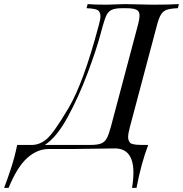

<svg xmlns="http://www.w3.org/2000/svg" viewBox="-164 -728 894 938"><path d="M450.2 -688H436Q402.3 -688 385.3 -681.4Q368.2 -674.8 357.9 -657.2Q347.7 -639.6 327.6 -563.5Q307.6 -487.3 264.2 -371.3Q220.7 -255.4 166.7 -156.2Q112.8 -57.1 55.2 -20H278.8Q312.5 -20 329.8 -26.9Q347.2 -33.7 356.9 -51Q366.7 -68.4 377 -106L508.8 -602.1Q517.6 -633.8 517.6 -653.3Q517.6 -672.9 502.7 -680.4Q487.8 -688 450.2 -688ZM528.8 -20H560.1Q525.4 70.8 502.9 189.9H481Q487.8 149.4 487.8 115.2Q487.8 -2.9 397 -2.9L189 0H73.2Q18.1 0 -30.8 43.5Q-79.6 86.9 -122.1 189.9H-144L-137.2 171.4Q-130.9 156.2 -111.3 97.7Q-91.8 39.1 -80.1 -20H-7.8Q29.3 -20 63.5 -48.3Q97.7 -76.7 170.9 -200.2Q244.1 -323.7 317.9 -602.1Q326.7 -632.8 326.7 -648.9Q326.7 -665 317.4 -675.5Q308.1 -686 258.8 -688L264.2 -708Q295.4 -705.1 356.9 -705.1L445.8 -708L581.1 -705.1Q666.5 -705.1 710 -708L705.1 -688Q668.5 -686.5 650.6 -680.2Q632.8 -673.8 622.3 -656.7Q611.8 -639.6 602.1 -602.1L470.2 -106Q461.9 -74.2 461.9 -58.1Q461.9 -42 471.2 -31Q480.5 -20 528.8 -20Z"/></svg>

Font: PlayfairDisplaySC-Italic
Style: Italic
Weight: 400
Italic angle: -14°
Designer: Claus Eggers Sørensen
Foundry: Claus Eggers Sørensen
Version: Version 1.004;PS 001.004;hotconv 1.0.70;makeotf.lib2.5.58329